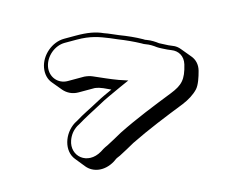

<svg xmlns="http://www.w3.org/2000/svg" viewBox="-77 -568 821 698"><g transform="rotate(-15 333.5 -219.5)"><path d="M334 -243C312 -233 292 -224 272 -213C243 -197 212 -183 185 -166L174 -160C130 -132 111 -71 141 -34L170 2C192 29 234 37 275 12L285 5C289 2 296 0 302 -3C322 -13 341 -24 361 -35C428 -68 500 -97 571 -125C595 -135 616 -148 631 -164C643 -177 652 -204 658 -227C664 -250 658 -270 646 -284L617 -319C610 -328 601 -335 590 -339L576 -345C568 -349 553 -357 545 -361C533 -370 521 -378 505 -384C501 -385 497 -387 493 -390C468 -404 441 -416 412 -427L384 -439C377 -442 370 -445 361 -448C333 -461 302 -466 260 -466H216C170 -466 126 -428 118 -383C114 -360 119 -339 132 -324L161 -289C174 -274 193 -264 216 -264H277C300 -261 316 -251 334 -243ZM189 -314C152 -314 126 -346 133 -383C140 -420 176 -451 214 -451H258C312 -451 342 -439 377 -425L405 -413C433 -402 459 -390 483 -377C489 -373 492 -372 497 -370C511 -365 522 -358 534 -349C541 -344 558 -336 568 -331L582 -325C606 -316 621 -293 614 -263C601 -208 584 -192 539 -174C468 -146 395 -117 327 -83C307 -72 286 -60 268 -51C260 -48 256 -45 250 -42L239 -35C180 0 125 -47 145 -103C152 -122 163 -136 180 -147L191 -153C217 -169 247 -184 277 -200C303 -215 334 -228 366 -243L402 -259L369 -270C339 -281 311 -294 281 -307C272 -311 262 -313 251 -314Z"/></g></svg>

Font: Blanket
Style: PosterObl
Weight: 900
Foundry: Cannot Into Space Fonts
Version: Version 0.9